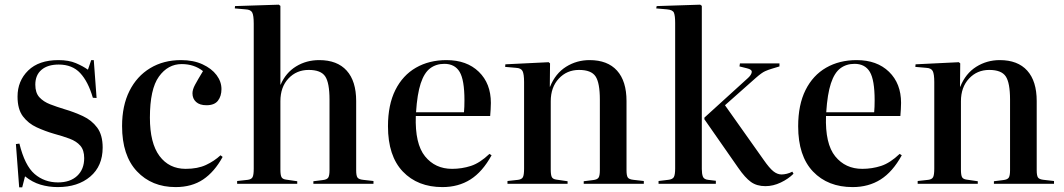

<svg xmlns="http://www.w3.org/2000/svg" viewBox="-20 -786 4549 821"><path d="M62 15 48 -170 63 -172Q86 -78 128 -42Q170 -6 228 -6Q280 -6 310 -34Q340 -62 340 -110Q340 -144 323.5 -163Q307 -182 277.5 -193Q248 -204 211 -214Q173 -225 137 -241.5Q101 -258 78 -288.5Q55 -319 55 -373Q55 -440 100.5 -484.5Q146 -529 230 -529Q274 -529 304.5 -516Q335 -503 356 -488L370 -529H381L393 -367L377 -368Q357 -437 323 -473.5Q289 -510 231 -510Q184 -510 157.5 -487.5Q131 -465 131 -424Q131 -389 148.5 -370Q166 -351 194.5 -340Q223 -329 256 -319Q297 -307 334.5 -289.5Q372 -272 395.5 -240.5Q419 -209 419 -155Q419 -76 366 -31Q313 14 227 14Q188 14 153 3.5Q118 -7 87 -32L75 15Z M731 14Q629 14 565.5 -53.5Q502 -121 502 -247Q502 -334 533.5 -397Q565 -460 622 -494.5Q679 -529 754 -529Q807 -529 846 -511Q885 -493 906 -465Q927 -437 927 -405Q927 -375 912 -355.5Q897 -336 863 -336Q834 -336 818.5 -350Q803 -364 803 -387Q803 -403 814 -423.5Q825 -444 848 -482Q810 -512 757 -512Q698 -512 659.5 -458.5Q621 -405 621 -283Q621 -174 662 -119Q703 -64 774 -64Q825 -64 860.5 -80.5Q896 -97 923 -122L932 -115Q897 -51 848.5 -18.5Q800 14 731 14Z M994 0V-12L1039 -17Q1055 -19 1060 -28.5Q1065 -38 1065 -65V-685Q1065 -720 1058.5 -732.5Q1052 -745 1030 -746L984 -750L985 -760L1172 -766L1179 -761V-424H1180Q1202 -475 1246 -502Q1290 -529 1345 -529Q1422 -529 1462.5 -484Q1503 -439 1503 -354V-58Q1503 -35 1508.5 -27Q1514 -19 1533 -17L1577 -12V0H1320V-11L1360 -16Q1378 -18 1383.5 -26.5Q1389 -35 1389 -58V-360Q1389 -432 1370.5 -459.5Q1352 -487 1300 -487Q1248 -487 1213.5 -450.5Q1179 -414 1179 -353V-61Q1179 -38 1183.5 -29Q1188 -20 1203 -18L1251 -11V0Z M1872 14Q1766 14 1702.5 -52.5Q1639 -119 1639 -246Q1639 -338 1670.5 -401Q1702 -464 1758.5 -496.5Q1815 -529 1889 -529Q1976 -529 2027.5 -479Q2079 -429 2079 -346Q2079 -331 2078 -318Q2077 -305 2076 -290H1758Q1754 -171 1797.5 -117.5Q1841 -64 1913 -64Q1955 -64 1993.5 -76.5Q2032 -89 2073 -128L2082 -122Q2043 -51 1991.5 -18.5Q1940 14 1872 14ZM1759 -306H1964Q1965 -317 1965.5 -329.5Q1966 -342 1966 -357Q1966 -444 1945.5 -478.5Q1925 -513 1880 -513Q1845 -513 1819.5 -494Q1794 -475 1779 -429.5Q1764 -384 1759 -306Z M2150 0V-12L2195 -17Q2211 -19 2216 -28.5Q2221 -38 2221 -65V-435Q2221 -469 2214.5 -482Q2208 -495 2186 -496L2140 -500L2141 -511L2326 -520L2332 -515L2331 -415H2332Q2355 -472 2400.5 -500.5Q2446 -529 2501 -529Q2578 -529 2618.5 -484Q2659 -439 2659 -354V-58Q2659 -35 2664.5 -27Q2670 -19 2689 -17L2733 -12V0H2476V-11L2516 -16Q2534 -18 2539.5 -26.5Q2545 -35 2545 -58V-360Q2545 -432 2526.5 -459.5Q2508 -487 2456 -487Q2404 -487 2369.5 -450Q2335 -413 2335 -353V-61Q2335 -38 2339.5 -29Q2344 -20 2359 -18L2407 -11V0Z M2796 0V-12L2837 -17Q2856 -19 2861.5 -29Q2867 -39 2867 -66V-688Q2867 -718 2862 -731Q2857 -744 2832 -746L2786 -750L2788 -760L2974 -766L2981 -761V-63Q2981 -43 2985.5 -31Q2990 -19 3008 -17L3041 -13V0ZM3253 10Q3216 10 3191 -8Q3166 -26 3137 -68L2992 -276V-283L3179 -453Q3193 -466 3194.5 -477.5Q3196 -489 3174 -494L3142 -502L3144 -515H3313V-502L3280 -492Q3266 -488 3251.5 -481.5Q3237 -475 3212 -453L3080 -336L3245 -103Q3270 -67 3287 -53.5Q3304 -40 3322 -40Q3332 -40 3344.5 -43Q3357 -46 3368 -52L3373 -43Q3351 -21 3318.5 -5.5Q3286 10 3253 10Z M3626 14Q3520 14 3456.5 -52.5Q3393 -119 3393 -246Q3393 -338 3424.5 -401Q3456 -464 3512.5 -496.5Q3569 -529 3643 -529Q3730 -529 3781.5 -479Q3833 -429 3833 -346Q3833 -331 3832 -318Q3831 -305 3830 -290H3512Q3508 -171 3551.5 -117.5Q3595 -64 3667 -64Q3709 -64 3747.5 -76.5Q3786 -89 3827 -128L3836 -122Q3797 -51 3745.5 -18.5Q3694 14 3626 14ZM3513 -306H3718Q3719 -317 3719.5 -329.5Q3720 -342 3720 -357Q3720 -444 3699.5 -478.5Q3679 -513 3634 -513Q3599 -513 3573.5 -494Q3548 -475 3533 -429.5Q3518 -384 3513 -306Z M3904 0V-12L3949 -17Q3965 -19 3970 -28.5Q3975 -38 3975 -65V-435Q3975 -469 3968.5 -482Q3962 -495 3940 -496L3894 -500L3895 -511L4080 -520L4086 -515L4085 -415H4086Q4109 -472 4154.5 -500.5Q4200 -529 4255 -529Q4332 -529 4372.5 -484Q4413 -439 4413 -354V-58Q4413 -35 4418.5 -27Q4424 -19 4443 -17L4487 -12V0H4230V-11L4270 -16Q4288 -18 4293.5 -26.5Q4299 -35 4299 -58V-360Q4299 -432 4280.5 -459.5Q4262 -487 4210 -487Q4158 -487 4123.5 -450Q4089 -413 4089 -353V-61Q4089 -38 4093.5 -29Q4098 -20 4113 -18L4161 -11V0Z"/></svg>

Font: Literata 72pt Medium
Style: Regular
Weight: 500
Designer: Latin by Veronika Burian and Jose Scaglione. Greek by Irene Vlachou. Cyrillic by Vera Evstafieva.
Foundry: TypeTogether
Version: Version 3.002